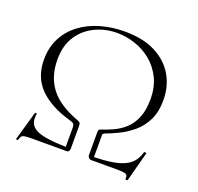

<svg xmlns="http://www.w3.org/2000/svg" viewBox="-119 -767 955 927"><g transform="rotate(20 358.5 -303.5)"><path d="M411 -18V-136Q411 -147 413.5 -149.5Q416 -152 427 -156Q452 -164 481.5 -177.5Q511 -191 537.5 -214Q564 -237 581 -276Q598 -315 598 -374Q598 -435 575.5 -481Q553 -527 515.5 -558Q478 -589 431.5 -604.5Q385 -620 338 -620Q280 -620 228 -596Q176 -572 143 -523.5Q110 -475 110 -401Q110 -313 156 -253.5Q202 -194 305 -157Q314 -153 316 -148Q318 -143 318 -133V-18L292 -12V-116Q292 -129 288 -134.5Q284 -140 271 -144Q163 -174 106 -231Q49 -288 49 -379Q49 -441 74 -489.5Q99 -538 143.5 -571.5Q188 -605 246.5 -622Q305 -639 371 -639Q465 -639 528.5 -606.5Q592 -574 625 -518Q658 -462 658 -391Q658 -330 637 -287.5Q616 -245 582.5 -217Q549 -189 513 -171.5Q477 -154 447 -143Q437 -139 437 -132V-12ZM411 -18Q492 -18 542 -28Q592 -38 619 -61Q646 -84 656 -123Q657 -125 663 -124Q669 -123 668 -120L628 30Q627 33 621 32Q615 31 616 28Q619 11 608.5 5.5Q598 0 559 0Q533 0 504.5 0Q476 0 428 0Q422 0 416.5 -5.5Q411 -11 411 -18ZM318 -18Q318 -11 314.5 -5.5Q311 0 306 0Q279 0 242 0Q205 0 172.5 0Q140 0 123 0Q97 0 86 2.5Q75 5 71.5 11Q68 17 64 29Q63 32 58 30.5Q53 29 54 27L96 -120Q97 -123 102.5 -122Q108 -121 106 -118Q95 -62 142 -40Q189 -18 318 -18Z"/></g></svg>

Font: Cormorant Infant Light
Style: Regular
Weight: 300
Designer: Christian Thalmann (Catharsis Fonts)
Foundry: Catharsis Fonts
Version: Version 4.001